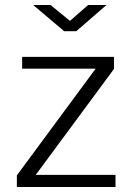

<svg xmlns="http://www.w3.org/2000/svg" viewBox="-20 -743 523 763"><path d="M330 -723 258 -660 181 -723H112L235 -619H283L403 -723ZM47 0H439V-48H122L433 -469V-517H68V-470H360L47 -46Z"/></svg>

Font: United Sans ExtraLight
Style: Regular
Weight: 200
Designer: Pablo Impallari, Rodrigo Fuenzalida (Modified by Dan O. Williams)
Version: Version 1.000;PS 001.000;hotconv 1.0.88;makeotf.lib2.5.64775